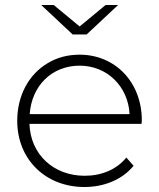

<svg xmlns="http://www.w3.org/2000/svg" viewBox="-20 -745 637 769"><path d="M49 -261C49 -107 162 4 318 4C398 4 470 -26 515 -81L486 -114C447 -66 387 -41 319 -41C195 -41 102 -126 98 -249H547L548 -263C548 -416 441 -526 299 -526C252 -526 209 -515 171 -492C95 -447 49 -362 49 -261ZM99 -288C107 -402 188 -482 299 -482C408 -482 493 -400 499 -288ZM145 -725 271 -607H327L453 -725H403L299 -639L195 -725Z"/></svg>

Font: Montserrat Light
Style: Regular
Weight: 300
Designer: Julieta Ulanovsky
Foundry: Julieta Ulanovsky
Version: Version 7.200